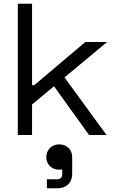

<svg xmlns="http://www.w3.org/2000/svg" viewBox="-20 -720 609 1024"><path d="M551 -496H435L163 -266H151V-700H75V0H151V-163L268 -260L455 0H548L324 -307ZM296 50C257 50 227 77 227 119C227 159 258 185 295 185C303 185 308 184 312 183V207C312 226 303 236 285 236H230V284H289C334 284 365 254 365 208V118C365 77 336 50 296 50Z"/></svg>

Font: Space Text
Style: Regular
Weight: 400
Designer: Florian Karsten (Space Text), Colophon Foundry (Space Mono)
Foundry: Florian Karsten
Version: Version 1.003;PS 001.003;hotconv 1.0.88;makeotf.lib2.5.64775